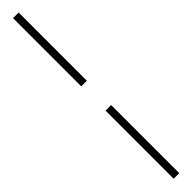

<svg xmlns="http://www.w3.org/2000/svg" viewBox="-441 -916 1044 1044"><g transform="rotate(-45 80.5 -394.5)"><path d="M104 -300.8V223.1H61V-300.8ZM104 -487.8H61V-1012.2H104Z"/></g></svg>

Font: Sporting Grotesque
Style: Gras
Weight: 700
Designer: Lucas LE BIHAN
Foundry: Lucas LE BIHAN
Version: Version 1.001